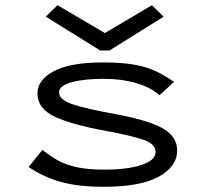

<svg xmlns="http://www.w3.org/2000/svg" viewBox="-20 -708 790 738"><path d="M378 10Q282 10 215 -8.5Q148 -27 90 -66L143 -132Q170 -110 200.5 -92.5Q231 -75 274.5 -65.5Q318 -56 381 -56Q470 -56 524 -74Q578 -92 578 -124Q578 -154 533.5 -170Q489 -186 382 -206Q255 -229 189.5 -260Q124 -291 124 -349Q124 -401 187 -434.5Q250 -468 376 -468Q448 -468 496 -459.5Q544 -451 579.5 -434Q615 -417 649 -393L593 -342Q560 -372 504 -388.5Q448 -405 379 -405Q301 -405 254 -391.5Q207 -378 207 -353Q207 -325 258 -307.5Q309 -290 426 -269Q554 -245 607.5 -213.5Q661 -182 661 -130Q661 -68 590.5 -29Q520 10 378 10ZM201 -688 383 -581 564 -688 609 -644 401 -514H365L156 -644Z"/></svg>

Font: Inconsolata ExtraExpanded Thin
Style: Regular
Weight: 100
Width: 8
Monospace: yes
Designer: Raph Levien, Cyreal, Brenton Simpson
Foundry: Raph Levien, Cyreal, Google
Version: Version 3.100; ttfautohint (v1.8.4.7-5d5b)